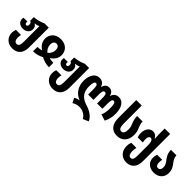

<svg xmlns="http://www.w3.org/2000/svg" viewBox="240 -2149 3788 3788"><g transform="rotate(45 2133.5 -255.0)"><path d="M300 250C443 250 522 159 522 1V-550H403C334 -517 252 -495 166 -488V-386C198 -379 209 -352 209 -322C209 -291 197 -269 173 -269C149 -269 137 -287 137 -315C137 -322 138 -329 139 -337H33C28 -324 26 -311 26 -298C26 -226 84 -173 174 -173C259 -173 325 -225 325 -307C325 -352 307 -389 268 -408V-412C304 -416 339 -425 370 -440V-4C370 83 351 127 299 127C246 127 227 75 227 23C227 -10 231 -34 237 -61H94C81 -28 76 -2 76 38C76 150 156 250 300 250Z M632 0C715 0 789 -24 853 -58C917 -24 991 0 1076 0V-123C1045 -123 1004 -126 961 -139V-142C1044 -192 1086 -266 1086 -347C1086 -460 1005 -560 854 -560C702 -560 622 -460 622 -347C622 -266 663 -192 746 -142V-139C700 -126 662 -123 632 -123ZM854 -181C806 -217 776 -268 776 -340C776 -392 802 -436 854 -436C906 -436 932 -392 932 -340C932 -268 901 -217 854 -181Z M1426 250C1569 250 1648 159 1648 1V-550H1529C1460 -517 1378 -495 1292 -488V-386C1324 -379 1335 -352 1335 -322C1335 -291 1323 -269 1299 -269C1275 -269 1263 -287 1263 -315C1263 -322 1264 -329 1265 -337H1159C1154 -324 1152 -311 1152 -298C1152 -226 1210 -173 1300 -173C1385 -173 1451 -225 1451 -307C1451 -352 1433 -389 1394 -408V-412C1430 -416 1465 -425 1496 -440V-4C1496 83 1477 127 1425 127C1372 127 1353 75 1353 23C1353 -10 1357 -34 1363 -61H1220C1207 -28 1202 -2 1202 38C1202 150 1282 250 1426 250Z M2270 250 2387 200C2350 107 2247 41 2132 7C1997 -34 1902 -113 1902 -289C1902 -390 1918 -436 1955 -436C1991 -436 2004 -399 2004 -311V-166H2152V-314C2152 -399 2165 -436 2202 -436C2240 -436 2253 -399 2253 -314V-166H2401V-311C2401 -400 2414 -436 2450 -436C2487 -436 2503 -389 2503 -278C2503 -205 2494 -141 2467 -74L2599 -33C2642 -120 2657 -190 2657 -282C2657 -451 2589 -560 2471 -560C2400 -560 2350 -521 2329 -451H2325C2309 -522 2265 -560 2202 -560C2138 -560 2096 -522 2080 -451H2076C2055 -521 2006 -560 1933 -560C1816 -560 1748 -451 1748 -298C1748 -135 1830 -20 1961 32V36C1925 40 1880 56 1854 74L1904 172C1941 149 1994 127 2056 127C2133 127 2229 165 2270 250Z M2978 10C3124 10 3210 -92 3210 -242C3210 -311 3198 -357 3177 -402C3155 -453 3139 -499 3139 -550H2987C2987 -474 3006 -419 3030 -361C3046 -327 3055 -291 3055 -239C3055 -165 3033 -113 2979 -113C2928 -113 2905 -162 2905 -256V-760H2752V-262C2752 -87 2831 10 2978 10Z M3479 250C3620 250 3698 158 3698 0V-760H3546V-584C3546 -557 3548 -519 3552 -479H3547C3521 -532 3481 -560 3424 -560C3350 -560 3275 -494 3275 -365C3275 -321 3281 -295 3293 -260H3436C3429 -293 3426 -322 3426 -349C3426 -402 3446 -436 3480 -436C3524 -436 3546 -387 3546 -304V-3C3546 86 3527 127 3478 127C3428 127 3409 69 3409 3C3409 -34 3415 -69 3421 -95H3278C3265 -61 3258 -24 3258 16C3258 143 3337 250 3479 250Z M4007 10C4132 10 4226 -70 4226 -197C4226 -290 4187 -345 4149 -395C4114 -441 4084 -485 4084 -550H3931C3931 -446 3975 -387 4014 -337C4044 -296 4071 -259 4071 -200C4071 -145 4046 -113 4005 -113C3961 -113 3939 -151 3939 -207C3939 -238 3943 -263 3948 -289H3807C3795 -254 3789 -229 3789 -187C3789 -65 3881 10 4007 10Z"/></g></svg>

Font: Noto Sans Georgian Condensed ExtraBold
Style: Regular
Weight: 800
Width: 3
Designer: Monotype Design Team, Akaki Razmadze
Foundry: Google LLC
Version: Version 2.005